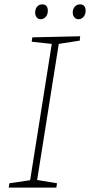

<svg xmlns="http://www.w3.org/2000/svg" viewBox="-20 -859 412 879"><path d="M345 -673 249 -658 150 -35 241 -20 238 0H20L23 -20L118 -34L217 -658L125 -668L128 -688L347 -693ZM166 -771Q155 -771 148 -779.5Q141 -788 141 -802Q141 -818 150 -828.5Q159 -839 173 -839Q199 -839 199 -809Q199 -793 189.5 -782Q180 -771 166 -771ZM339 -771Q328 -771 320.5 -779.5Q313 -788 313 -802Q313 -818 322.5 -828.5Q332 -839 346 -839Q372 -839 372 -809Q372 -793 362.5 -782Q353 -771 339 -771Z"/></svg>

Font: Bitter ExtraLight
Style: Italic
Weight: 200
Italic angle: -9°
Designer: Sol Matas, and Bitter project Authors
Foundry: Sol Matas
Version: Version 2.001